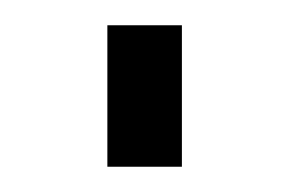

<svg xmlns="http://www.w3.org/2000/svg" viewBox="-20 -378 229 152"><path d="M124 -246H65V-358H124Z"/></svg>

Font: Raleway
Style: Regular
Weight: 400
Designer: Matt McInerney, Pablo Impallari, Rodrigo Fuenzalida
Foundry: Matt McInerney, Pablo Impallari, Rodrigo Fuenzalida
Version: Version 1.000;PS 001.001;hotconv 1.0.56; ttfautohint (v1.5)